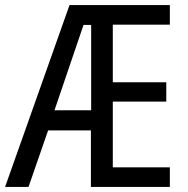

<svg xmlns="http://www.w3.org/2000/svg" viewBox="-22 -800 738 754"><path d="M645 -66H335V-288H167L90 -66H-2L251 -780H645V-703H421V-477H631V-401H421V-143H645ZM192 -367H336V-702H306Z"/></svg>

Font: Noto Sans Malayalam UI Condensed
Style: Regular
Weight: 400
Width: 3
Designer: Jelle Bosma - Monotype Design Team
Foundry: Monotype Imaging Inc.
Version: Version 2.104; ttfautohint (v1.8.4.7-5d5b)